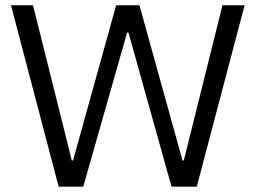

<svg xmlns="http://www.w3.org/2000/svg" viewBox="-20 -696 953 716"><path d="M665.5 -97.7 809.6 -676.3H892.1L713.9 0H619.6L459 -574.7H454.1L290.5 0H198.7L21 -676.3H103L247.6 -97.7H252.4L413.1 -676.3H500L660.6 -97.7Z"/></svg>

Font: Estedad-FD Regular
Style: FD-Regular
Weight: 400
Designer: Amin Abedi
Version: Version 7.3